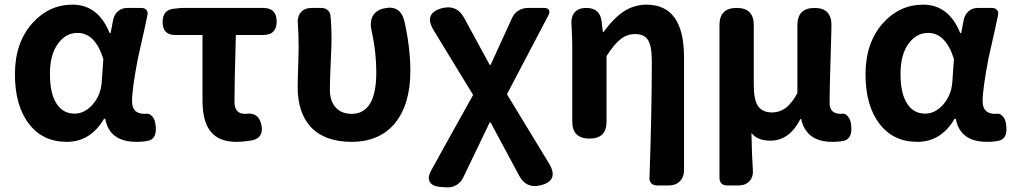

<svg xmlns="http://www.w3.org/2000/svg" viewBox="-20 -594 4349 823"><path d="M266 14Q164 14 105 -62Q44 -140 44 -275.5Q44 -411 119 -495Q190 -574 291 -574Q401 -574 450 -452H454L465 -509Q470 -532 486 -546Q502 -560 526 -560H546H585Q600 -560 607.5 -551.5Q615 -543 612 -529Q608 -509 599 -468Q580 -384 571 -343Q546 -213 546 -159.5Q546 -106 600 -106Q601 -106 602 -106Q619 -110 632 -96Q643 -84 646 -64Q656 -4 620 8Q598 14 565 14Q449 14 431 -85H426Q368 14 266 14ZM300 -107Q343 -107 377.5 -146.5Q412 -186 416 -242L423 -341Q388 -453 312 -453Q264 -453 231 -410Q194 -363 194 -277.5Q194 -192 223 -149Q250 -107 300 -107Z M993 14Q915 14 880 -34Q848 -77 848 -164V-304V-444H731Q677 -444 677 -500Q677 -553 728 -557L759 -560H962H1108Q1166 -560 1166 -502Q1166 -444 1108 -444H991Q985 -236 985 -158Q985 -106 1030 -106Q1031 -106 1032 -106Q1090 -115 1101 -56Q1110 -4 1063 7Q1026 14 993 14Z M1487 14Q1372 14 1312 -50Q1256 -111 1256 -220Q1256 -249 1258 -306.5Q1260 -364 1260 -393Q1260 -451 1257 -486Q1253 -521 1269 -540.5Q1285 -560 1316 -560H1319H1358Q1373 -560 1383.5 -551.5Q1394 -543 1396 -531Q1401 -490 1401 -423Q1401 -400 1398 -335Q1394 -249 1394 -209Q1394 -159 1421 -131Q1446 -106 1487 -106Q1593 -106 1593 -284Q1593 -370 1574 -457Q1564 -495 1576 -522Q1590 -550 1626 -558Q1695 -574 1713 -505Q1739 -390 1739 -290Q1739 -147 1673 -66Q1607 14 1487 14Z M2206 160 2083 -69H2079L1965 168Q1955 189 1935 200Q1915 211 1892 209L1865 207Q1832 204 1822 185Q1812 166 1828 137L1900 7L2008 -187L1839 -464Q1793 -539 1879 -560Q1938 -573 1968 -520L2079 -316H2083L2174 -515Q2183 -536 2201.5 -548Q2220 -560 2243 -560H2270H2312Q2328 -560 2333 -551.5Q2338 -543 2331 -529L2153 -190L2333 106Q2379 182 2294 201Q2235 214 2206 160Z M2797 201Q2781 201 2772 192Q2763 183 2764 167Q2774 -116 2774 -331Q2774 -396 2758 -422Q2742 -448 2702 -448Q2668 -448 2640 -426Q2613 -405 2580 -354V-73Q2580 0 2507 0Q2433 0 2433 -73V-393Q2433 -434 2430 -483Q2426 -519 2442 -539.5Q2458 -560 2493 -560Q2553 -560 2559 -500L2564 -457H2567Q2609 -514 2649 -542Q2696 -574 2751 -574Q2912 -574 2912 -349V-74V136Q2912 165 2894 183Q2876 201 2847 201H2837Z M3098 201Q3064 201 3064 167V-179V-487Q3064 -560 3138 -560Q3211 -560 3211 -487V-229Q3211 -166 3229.5 -139Q3248 -112 3289 -112Q3321 -112 3346 -130Q3373 -149 3398 -195V-486Q3398 -560 3472 -560Q3546 -560 3544 -482Q3543 -444 3541 -368Q3536 -212 3536 -153Q3536 -106 3584 -106Q3585 -106 3586 -106Q3601 -110 3613 -97Q3624 -85 3627 -67Q3638 -4 3600 9Q3577 14 3547 14Q3436 14 3414 -84H3411Q3364 9 3282 9Q3227 9 3201 -24Q3203 79 3207 132Q3210 163 3193 182Q3176 201 3144 201H3138Z M3912 14Q3810 14 3751 -62Q3690 -140 3690 -275.5Q3690 -411 3765 -495Q3836 -574 3937 -574Q4047 -574 4096 -452H4100L4111 -509Q4116 -532 4132 -546Q4148 -560 4172 -560H4192H4231Q4246 -560 4253.5 -551.5Q4261 -543 4258 -529Q4254 -509 4245 -468Q4226 -384 4217 -343Q4192 -213 4192 -159.5Q4192 -106 4246 -106Q4247 -106 4248 -106Q4265 -110 4278 -96Q4289 -84 4292 -64Q4302 -4 4266 8Q4244 14 4211 14Q4095 14 4077 -85H4072Q4014 14 3912 14ZM3946 -107Q3989 -107 4023.5 -146.5Q4058 -186 4062 -242L4069 -341Q4034 -453 3958 -453Q3910 -453 3877 -410Q3840 -363 3840 -277.5Q3840 -192 3869 -149Q3896 -107 3946 -107Z"/></svg>

Font: GenSenRounded2 TW B
Style: Regular
Weight: 700
Version: Version 2.000;PS 2;hotconv 16.6.51;makeotf.lib2.5.65220 DEVE